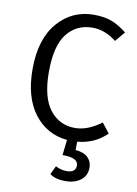

<svg xmlns="http://www.w3.org/2000/svg" viewBox="-100 -764 759 1067"><g transform="rotate(10 279.0 -231.0)"><path d="M372 58Q420 62 442.5 85Q465 108 465 141Q465 187 431 212.5Q397 238 345 238Q289 238 257 214L280 166Q310 182 343 182Q394 182 394 141Q394 98 305 98L315 11Q199 0 128.5 -92.5Q58 -185 58 -344Q58 -513 138.5 -606.5Q219 -700 342 -700Q402 -700 443.5 -684Q485 -668 529 -633L482 -577Q418 -628 347 -628Q258 -628 204 -560.5Q150 -493 150 -344Q150 -201 204 -131.5Q258 -62 346 -62Q418 -62 494 -119L537 -64Q471 2 372 11Z"/></g></svg>

Font: FiraGO Book
Style: Regular
Weight: 350
Designer: bBox Type
Foundry: bBox Type GmbH
Version: Version 1.001;PS 001.001;hotconv 1.0.88;makeotf.lib2.5.64775